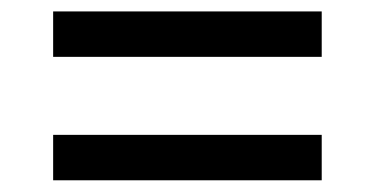

<svg xmlns="http://www.w3.org/2000/svg" viewBox="-20 -510 656 336"><path d="M73 -410.5V-490H543V-410.5ZM73 -194.5V-274H543V-194.5Z"/></svg>

Font: Overpass Mono
Style: Regular
Weight: 400
Designer: Delve Withrington, Dave Bailey
Foundry: Delve Fonts LLC
Version: Version 4.000